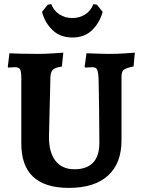

<svg xmlns="http://www.w3.org/2000/svg" viewBox="-20 -905 695 937"><path d="M343 -79Q465 -79 465 -209Q465 -286 463.5 -384.5Q462 -483 461 -523Q459 -556 453.5 -566.5Q448 -577 429 -577Q419 -577 409.5 -576Q400 -575 396 -575L393 -579L402 -645Q415 -645 450 -643.5Q485 -642 519 -642Q551 -642 589 -644.5Q627 -647 638 -648L632 -581Q594 -573 583.5 -564Q573 -555 573 -531V-220Q573 -108 507 -48Q441 12 316 12Q84 12 84 -204V-523Q84 -556 78 -566.5Q72 -577 52 -577Q42 -577 32.5 -576Q23 -575 20 -575L18 -579L26 -645Q40 -644 81.5 -643Q123 -642 170 -642Q196 -642 236 -644.5Q276 -647 289 -648L282 -580Q250 -576 238.5 -565Q227 -554 226 -527L219 -236Q219 -161 251 -120Q283 -79 343 -79ZM436 -885 453 -882 481 -847Q466 -793 429 -757.5Q392 -722 333 -722Q274 -722 236.5 -758Q199 -794 185 -847L213 -882L230 -885Q243 -852 270.5 -834.5Q298 -817 333 -817Q368 -817 395.5 -834.5Q423 -852 436 -885Z"/></svg>

Font: Sahitya
Style: Bold
Weight: 700
Designer: Juan Pablo del Peral
Foundry: Juan Pablo del Peral (http://www.huertatipografica.com)
Version: Version 1.001;PS 001.000;hotconv 1.0.70;makeotf.lib2.5.58329